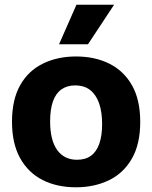

<svg xmlns="http://www.w3.org/2000/svg" viewBox="-20 -782 646 816"><path d="M303 14Q222 14 161 -17Q100 -48 65.5 -110Q31 -172 31 -265Q31 -358 65.5 -419.5Q100 -481 162 -511.5Q224 -542 303 -542Q384 -542 445.5 -511Q507 -480 541.5 -418.5Q576 -357 576 -264Q576 -169 540 -107Q504 -45 442 -15.5Q380 14 303 14ZM307 -103Q343 -103 366.5 -120Q390 -137 402 -171Q414 -205 414 -254Q414 -307 401 -343.5Q388 -380 363 -399.5Q338 -419 299 -419Q265 -419 241 -402Q217 -385 205 -351Q193 -317 193 -267Q193 -186 223 -144.5Q253 -103 307 -103ZM354 -594H231L305 -762H465Z"/></svg>

Font: Bricolage Grotesque 24pt ExtraBold
Style: Regular
Weight: 800
Designer: Mathieu Triay
Foundry: Atelier Triay
Version: Version 1.001;gftools[0.9.33.dev8+g029e19f]